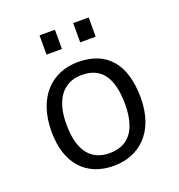

<svg xmlns="http://www.w3.org/2000/svg" viewBox="-140 -890 945 1016"><g transform="rotate(-20 333.0 -382.0)"><path d="M80.1 -273.4C80.1 -90.3 176.3 9.8 330.1 9.8C470.2 9.8 585.4 -85 585.4 -280.3C585.4 -466.8 502 -571.8 336.9 -571.8C189 -571.8 80.1 -466.8 80.1 -273.4ZM167.5 -275.9C165 -420.4 226.6 -500.5 332.5 -500.5C447.8 -500.5 494.1 -420.4 496.1 -280.3C496.1 -127.4 435.1 -61 331.1 -61C223.6 -61 168.5 -137.7 167.5 -275.9ZM384.3 -665.5H471.7V-773.9H384.3ZM194.8 -665.5H281.7V-773.9H194.8Z"/></g></svg>

Font: Duru Sans
Style: Regular
Weight: 400
Designer: Onur Yazıcıgil
Foundry: Onur Yazıcıgil
Version: Version 1.002